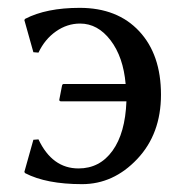

<svg xmlns="http://www.w3.org/2000/svg" viewBox="-20 -459 474 489"><path d="M300 -245Q294 -314 261.5 -356.5Q229 -399 184 -399Q151 -399 122.5 -379Q94 -359 78 -325L65 -326L42 -408L44 -411Q98 -439 183 -439Q279 -439 334.5 -379.5Q390 -320 390 -218Q390 -118 329.5 -54Q269 10 189 10Q98 10 44 -18L42 -21L65 -103L78 -104Q113 -30 180 -30Q234 -30 266.5 -75Q299 -120 302 -201H135Q131 -201 131 -205L138 -241Q139 -245 142 -245Z"/></svg>

Font: Libertinus Sans
Style: Regular
Weight: 400
Designer: Philipp H. Poll
Foundry: Khaled Hosny
Version: Version 6.1